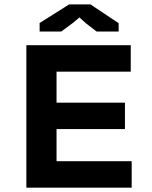

<svg xmlns="http://www.w3.org/2000/svg" viewBox="-20 -872 707 892"><path d="M102.5 0ZM102.5 -662.1H587.4V-539.1H242.7V-395H560.5V-272.5H242.7V-123H591.8V0H102.5ZM301.3 -851.6H400.4L531.2 -764.2V-725.6H428.7L379.9 -763.2L349.1 -791L316.9 -764.2L264.6 -725.6H164.1V-765.1Z"/></svg>

Font: PT Astra Sans
Style: Bold
Weight: 700
Designer: A.Korolkova, I. Chaeva
Foundry: ParaType Ltd
Version: Version 1.001; ttfautohint (v1.6)